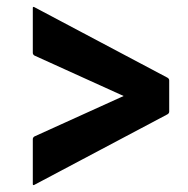

<svg xmlns="http://www.w3.org/2000/svg" viewBox="-20 -578 545 556"><path d="M80 -557 465 -353Q470 -350 470 -345V-255Q470 -250 465 -247L80 -43Q75 -40 75 -45V-175Q75 -180 80 -183L338 -300L80 -417Q75 -420 75 -425V-555Q75 -560 80 -557Z"/></svg>

Font: MFEK Sans
Style: Bold
Weight: 700
Designer: Owen Earl
Foundry: indestructible type*
Version: Version 0.001; ttfautohint (v1.8.4.7-5d5b)